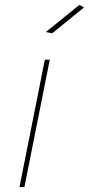

<svg xmlns="http://www.w3.org/2000/svg" viewBox="-20 -759 361 779"><path d="M302 -739 321 -729 192 -624 166 -629ZM182 -517 79 0H59L162 -517Z"/></svg>

Font: TypoPRO Montserrat Alternates
Style: Italic
Weight: 250
Italic angle: -11.3°
Designer: Julieta Ulanovsky
Foundry: Julieta Ulanovsky
Version: Version 6.001